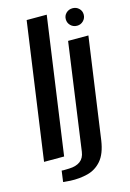

<svg xmlns="http://www.w3.org/2000/svg" viewBox="-115 -690 581 859"><g transform="rotate(-15 175.5 -260.5)"><path d="M9 0 98 -633H191L102 0ZM101 112Q94 111 82.5 110.5Q71 110 68 109L75 58Q81 59 91.5 58.5Q102 58 110 58Q142 57 161 43Q180 29 184 0L253 -495H347L281 -26Q272 34 245.5 64.5Q219 95 181 104.5Q143 114 101 112ZM310 -550Q292 -550 280 -562Q268 -574 268 -591Q268 -608 280 -619.5Q292 -631 310 -631Q327 -631 339 -619.5Q351 -608 351 -591Q351 -574 339 -562Q327 -550 310 -550Z"/></g></svg>

Font: Alumni Sans SemiBold
Style: Italic
Weight: 600
Italic angle: -8°
Version: Version 1.016